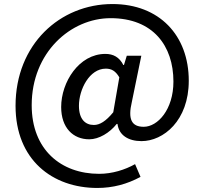

<svg xmlns="http://www.w3.org/2000/svg" viewBox="-20 -753 1012 951"><path d="M462 178C539 178 610 159 676 123L649 60C599 88 536 108 471 108C283 108 137 -11 137 -232C137 -493 330 -663 528 -663C738 -663 839 -526 839 -349C839 -210 761 -125 692 -125C631 -125 613 -163 633 -248L680 -477H608L594 -431H591C571 -470 541 -486 502 -486C371 -486 283 -346 283 -223C283 -120 342 -63 422 -63C470 -63 523 -95 558 -139H562C569 -83 616 -54 681 -54C789 -54 915 -155 915 -353C915 -578 769 -733 537 -733C277 -733 57 -533 57 -229C57 39 240 178 462 178ZM445 -134C402 -134 371 -163 371 -229C371 -310 423 -413 504 -413C532 -413 552 -402 571 -370L541 -197C504 -152 474 -134 445 -134Z"/></svg>

Font: Bithumb Trading Sans Medium
Style: Regular
Weight: 500
Designer: Ham Hyungwon
Foundry: Bithumb
Version: Version 1.200;FEAKit 1.0